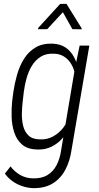

<svg xmlns="http://www.w3.org/2000/svg" viewBox="-20 -765 512 996"><path d="M393.1 -528.3H443.4L351.1 12.2Q343.3 68.8 319.3 114.7Q295.4 160.6 253.7 186.5Q211.9 212.4 149.4 210.9Q121.6 209.5 94.7 200.4Q67.9 191.4 44.9 175Q22 158.7 5.4 135.7L34.7 98.1Q55.2 125.5 83.7 142.1Q112.3 158.7 147.9 160.2Q194.3 162.1 225.3 143.6Q256.3 125 273.7 91.3Q291 57.6 296.9 15.6L369.1 -413.1ZM43 -239.3 49.3 -287.6Q55.7 -332 68.4 -377Q81.1 -421.9 104.2 -459.2Q127.4 -496.6 164.1 -518.6Q200.7 -540.5 253.4 -538.6Q293 -536.6 319.6 -518.8Q346.2 -501 362.5 -471.4Q378.9 -441.9 385 -407.2Q391.1 -372.6 389.6 -338.9L365.7 -181.2Q358.9 -144.5 343.3 -109.6Q327.6 -74.7 303.7 -47.4Q279.8 -20 246.8 -3.9Q213.9 12.2 173.3 10.7Q123.5 9.3 95.2 -14.6Q66.9 -38.6 54.2 -77.1Q41.5 -115.7 40.3 -158.4Q39.1 -201.2 43 -239.3ZM103.5 -288.6 97.7 -238.3Q94.2 -210 93.5 -176.3Q92.8 -142.6 100.1 -112.3Q107.4 -82 127.7 -62.3Q147.9 -42.5 187.5 -42Q224.1 -40 255.6 -57.4Q287.1 -74.7 309.1 -103.8Q331.1 -132.8 340.8 -167.5L370.1 -349.1Q371.1 -375 364.3 -398.7Q357.4 -422.4 343.5 -441.9Q329.6 -461.4 308.8 -473.6Q288.1 -485.8 261.2 -486.3Q219.7 -488.8 191.4 -470.9Q163.1 -453.1 145.3 -423.6Q127.4 -394 117.7 -358.6Q107.9 -323.2 103.5 -288.6ZM324.7 -745.1 403.3 -618.7V-612.8L355.5 -613.8L306.2 -701.7L225.1 -613.8L177.7 -613.3L178.2 -620.1L292 -744.6Z"/></svg>

Font: Roboto Condensed Light
Style: Italic
Weight: 300
Italic angle: -12°
Designer: Christian Robertson
Foundry: Google
Version: Version 3.0; 2020